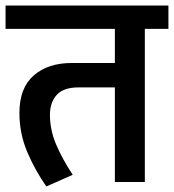

<svg xmlns="http://www.w3.org/2000/svg" viewBox="-30 -656 627 692"><path d="M253 -341Q199 -341 174.5 -314Q150 -287 150 -242Q150 -188 172 -136Q194 -84 232 -26L137 16Q97 -41 68.5 -107.5Q40 -174 40 -249Q40 -339 91.5 -384Q143 -429 229 -429H384V-552H-10V-636H577V-552H492V0H384V-341Z"/></svg>

Font: Ek Mukta SemiBold
Style: Regular
Weight: 600
Designer: Girish Dalvi and Yashodeep Gholap
Foundry: Ek Type
Version: Version 2.538;PS 1.002;hotconv 16.6.51;makeotf.lib2.5.65220;